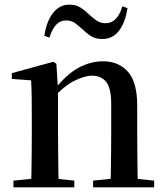

<svg xmlns="http://www.w3.org/2000/svg" viewBox="-20 -807 714 827"><path d="M38 0V-29L145 -40H195L300 -29V0ZM114 0Q115 -25 115.5 -66.5Q116 -108 116.5 -153Q117 -198 117 -232V-301Q117 -352 116.5 -388.5Q116 -425 114 -461L31 -467V-492L210 -541L223 -532L230 -417V-415V-232Q230 -198 230.5 -153Q231 -108 231.5 -66.5Q232 -25 233 0ZM381 0V-29L487 -40H537L644 -29V0ZM456 0Q457 -25 457.5 -66Q458 -107 458.5 -152Q459 -197 459 -232V-359Q459 -427 437.5 -454Q416 -481 376 -481Q344 -481 298.5 -458Q253 -435 204 -379L197 -417H211Q266 -487 318 -515Q370 -543 424 -543Q491 -543 531 -498Q571 -453 571 -353V-232Q571 -197 571.5 -152Q572 -107 572.5 -66Q573 -25 574 0ZM171 -653Q180 -714 208 -750.5Q236 -787 279 -787Q306 -787 325 -775.5Q344 -764 359 -749Q377 -732 394.5 -719.5Q412 -707 435 -707Q461 -707 479 -726Q497 -745 507 -780L529 -772Q520 -710 492.5 -674.5Q465 -639 421 -639Q393 -639 374.5 -650Q356 -661 341 -676Q323 -692 306 -705.5Q289 -719 265 -719Q239 -719 221.5 -700Q204 -681 193 -645Z"/></svg>

Font: Noto Serif TC ExtraLight SemiBold
Style: Regular
Weight: 600
Version: Version 2.003-H1;hotconv 1.1.1;makeotfexe 2.6.0